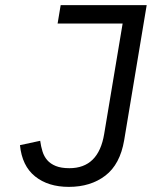

<svg xmlns="http://www.w3.org/2000/svg" viewBox="-20 -718 640 750"><path d="M553 -698 465 -170Q449 -76 391.5 -32Q334 12 249 12Q168 12 117 -29Q66 -70 58 -151L137 -168Q140 -146 146 -126.5Q152 -107 164.5 -92.5Q177 -78 198 -69.5Q219 -61 251 -61Q365 -61 387 -195L459 -626H205L217 -698Z"/></svg>

Font: IBM Plex Mono
Style: Italic
Weight: 400
Italic angle: -9°
Monospace: yes
Designer: Mike Abbink, Paul van der Laan, Pieter van Rosmalen
Foundry: Bold Monday
Version: Version 2.3